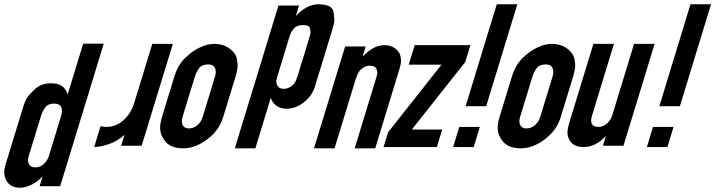

<svg xmlns="http://www.w3.org/2000/svg" viewBox="-35 -687 3342 897"><path d="M449.7 -483H353.7L280.9 -245C271.7 -280.3 246.1 -298 204.1 -298C172.8 -298 147.2 -288.7 127.5 -270C107.8 -251.3 95.1 -236.8 89.2 -226.5C83.4 -216.2 78.4 -204 74.1 -190L-9.7 84C-18.5 112.7 -16.5 137.5 -4 158.5C8.6 179.5 28.9 190 56.9 190C75.6 190 94.4 185.2 113.3 175.5C132.3 165.8 149.2 153 164.1 137L150 183H246ZM129.9 95C115.3 95 105.4 89.8 100.2 79.5C95 69.2 94.7 56.7 99.2 42L156 -144C160.3 -158 166.9 -171.3 175.7 -184C184.6 -196.7 198.4 -203 217.1 -203C235.1 -203 246.4 -197.5 251 -186.5C255.6 -175.5 255.3 -161.3 250 -144L193.2 42C188.7 56.7 180.7 69.2 169.2 79.5C157.7 89.8 144.6 95 129.9 95Z M405 0C422.3 0 444.5 -4.3 471.5 -13C498.5 -21.7 523.4 -36.3 546.4 -57L530.8 -6H626.8L772.4 -482H676.4L591.1 -203C581.9 -173 565.7 -147.3 542.5 -126C519.3 -104.7 492.1 -94 460.7 -94C456.7 -94 452.5 -94.3 448 -95C443.6 -95.7 439.2 -96.7 435 -98Z M948.8 -49C977 -73.7 996.6 -104 1007.6 -140L1065.7 -330C1070 -344 1072.9 -356.8 1074.4 -368.5C1076 -380.2 1075 -394.8 1071.4 -412.5C1067.8 -430.2 1056.4 -446.2 1037.1 -460.5C1017.8 -474.8 993.8 -482 965.2 -482C944.5 -482 922.5 -476.5 899.1 -465.5C875.7 -454.5 852.7 -438.2 830.1 -416.5C807.5 -394.8 790.7 -366 779.7 -330L721.6 -140C710.8 -104.7 710.4 -76 720.3 -54C730.2 -32 743.3 -16.5 759.6 -7.5C775.8 1.5 796.3 6 821 6C843 6 864.9 1.2 886.9 -8.5C908.8 -18.2 929.5 -31.7 948.8 -49ZM847.4 -87C833.4 -87 823.8 -92.2 818.6 -102.5C813.5 -112.8 813.1 -125.3 817.6 -140L875.1 -328C879.6 -342.7 886.1 -356 894.8 -368C903.5 -380 918.1 -386 938.8 -386C954.1 -386 964.3 -380.5 969.3 -369.5C974.2 -358.5 974.4 -345.3 969.7 -330L911.6 -140C906.9 -124.7 898.7 -112 887 -102C875.2 -92 862.1 -87 847.4 -87Z M1361.9 -661H1265.9L1062 6H1158L1230.1 -230C1234.8 -214.7 1243.5 -202.3 1256.3 -193C1269.1 -183.7 1284.6 -179 1302.6 -179C1331.9 -179 1359.3 -189 1384.7 -209C1410.2 -229 1427.3 -253.3 1436 -282L1514.6 -539C1519.9 -556.3 1523.6 -570.2 1525.8 -580.5C1528 -590.8 1527 -607.8 1522.9 -631.5C1518.8 -655.2 1495.1 -667 1451.8 -667C1433.1 -667 1414.5 -661.8 1396 -651.5C1377.5 -641.2 1361.2 -628 1346.9 -612ZM1257.3 -296C1255.4 -302.7 1255.3 -309.5 1257.1 -316.5C1258.9 -323.5 1260.8 -330.3 1262.9 -337L1319.4 -522C1322.7 -532.7 1328.9 -543.3 1338.2 -554C1347.5 -564.7 1361.8 -570 1381.1 -570C1399.8 -570 1410.5 -564.7 1413.2 -554C1415.9 -543.3 1416.5 -534.7 1414.8 -528C1413 -521.3 1411.2 -514.7 1409.1 -508L1356.9 -337C1355.6 -333 1353.7 -327.2 1351 -319.5C1348.3 -311.8 1344.6 -304.5 1339.8 -297.5C1335 -290.5 1328 -284.5 1318.8 -279.5C1309.6 -274.5 1300.3 -272 1291 -272C1273 -272 1261.8 -280 1257.3 -296Z M1673.5 -470H1577.5L1432 6H1528L1626.4 -316C1628.2 -322 1630.6 -328.7 1633.5 -336C1636.4 -343.3 1640.4 -350.2 1645.3 -356.5C1650.2 -362.8 1657.1 -368.3 1665.8 -373C1674.6 -377.7 1683.3 -380 1692 -380C1709.3 -380 1720 -375 1723.9 -365C1727.8 -355 1728.8 -346.2 1726.8 -338.5C1724.8 -330.8 1722.7 -323.3 1720.4 -316L1622 6H1718L1827.4 -352C1832.5 -368.7 1835.9 -381.3 1837.5 -390C1839.2 -398.7 1838.8 -409.8 1836.3 -423.5C1833.8 -437.2 1825.7 -449.3 1811.9 -460C1798.2 -470.7 1781.7 -476 1762.3 -476C1743 -476 1725.1 -471.3 1708.6 -462C1692 -452.7 1675.5 -439.3 1658.8 -422Z M2162.5 -476H1902.5L1874.7 -385H2027.7L1778.1 -69L1757 0H2006L2031.1 -82H1889.1L2138.4 -397Z M2381.9 -667H2285.9L2140.4 -191H2236.4ZM2206.7 -94H2110.7L2082 0H2178Z M2525.8 -49C2554 -73.7 2573.6 -104 2584.6 -140L2642.7 -330C2647 -344 2649.9 -356.8 2651.4 -368.5C2653 -380.2 2652 -394.8 2648.4 -412.5C2644.8 -430.2 2633.4 -446.2 2614.1 -460.5C2594.8 -474.8 2570.8 -482 2542.2 -482C2521.5 -482 2499.5 -476.5 2476.1 -465.5C2452.7 -454.5 2429.7 -438.2 2407.1 -416.5C2384.5 -394.8 2367.7 -366 2356.7 -330L2298.6 -140C2287.8 -104.7 2287.4 -76 2297.3 -54C2307.2 -32 2320.3 -16.5 2336.6 -7.5C2352.8 1.5 2373.3 6 2398 6C2420 6 2441.9 1.2 2463.9 -8.5C2485.8 -18.2 2506.5 -31.7 2525.8 -49ZM2424.4 -87C2410.4 -87 2400.8 -92.2 2395.6 -102.5C2390.5 -112.8 2390.1 -125.3 2394.6 -140L2452.1 -328C2456.6 -342.7 2463.1 -356 2471.8 -368C2480.5 -380 2495.1 -386 2515.8 -386C2531.1 -386 2541.3 -380.5 2546.3 -369.5C2551.2 -358.5 2551.4 -345.3 2546.7 -330L2488.6 -140C2483.9 -124.7 2475.7 -112 2464 -102C2452.2 -92 2439.1 -87 2424.4 -87Z M2618.9 -49C2628.2 -16.3 2652.2 0 2690.9 0C2728.9 0 2763.9 -17.3 2795.8 -52L2781.7 -6H2877.7L3023.3 -482H2927.3L2824.8 -147C2820.6 -133 2812.5 -120.7 2800.5 -110C2788.6 -99.3 2775.6 -94 2761.6 -94C2730.3 -94 2720 -111.7 2730.8 -147L2833.3 -482H2737.3L2624.1 -112C2620.7 -100.7 2618.2 -89.3 2616.7 -78C2615.3 -66.7 2616 -57 2618.9 -49Z M3286.9 -667H3190.9L3045.4 -191H3141.4ZM3111.7 -94H3015.7L2987 0H3083Z"/></svg>

Font: Din Kursivschrift
Style: Condensed Italic Polish
Weight: 400
Version: Version 1.07